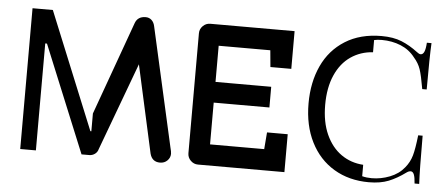

<svg xmlns="http://www.w3.org/2000/svg" viewBox="-50 -858 2308 989"><g transform="rotate(5 1103.5 -364.0)"><path d="M172 -553H163V0H82V-728H187L434 -123H439V-215L613 -698Q626 -733 667 -733Q685 -733 697.5 -721.5Q710 -710 714 -690L852 -76Q858 -54 858 -43Q858 -23 843 -8Q828 7 805 7Q764 7 753 -35L653 -488L485 -35Q481 -19 468 -9.5Q455 0 439 0H399Z M1054 -432H1342V-325H1054V-109H1334L1341 -196H1448V0H1001Q979 0 963 -16Q947 -32 947 -54V-674Q947 -696 963 -712Q979 -728 1001 -728H1437V-533H1329L1321 -619H1054Z M1627 -364Q1627 -275 1656 -211Q1685 -147 1735 -112Q1785 -77 1849 -73V-14Q1872 -8 1898 -8Q1946 -8 1992 -26Q2038 -44 2066 -79Q2090 -108 2100 -143Q2110 -178 2118 -249H2141Q2141 -71 2145 0H2121Q2119 -32 2113 -46.5Q2107 -61 2096 -61Q2086 -61 2075 -53Q2030 -20 1987.5 -3Q1945 14 1885 14Q1783 14 1705 -32.5Q1627 -79 1584 -164.5Q1541 -250 1541 -364Q1541 -473 1580.5 -558.5Q1620 -644 1698 -693Q1776 -742 1886 -742Q1947 -742 1990 -724.5Q2033 -707 2075 -675Q2086 -666 2094 -666Q2106 -666 2112.5 -681Q2119 -696 2121 -728H2145Q2141 -660 2141 -488H2118Q2106 -558 2095.5 -589Q2085 -620 2061 -647Q2032 -685 1987 -703.5Q1942 -722 1889 -722Q1866 -722 1849 -718V-655Q1785 -651 1734.5 -616.5Q1684 -582 1655.5 -517.5Q1627 -453 1627 -364Z"/></g></svg>

Font: Hjärnsläpp Display
Style: Regular
Weight: 400
Designer: Baptiste Guesnon
Foundry: Bloom Type
Version: Version 1.000